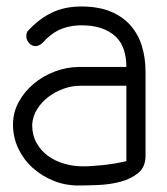

<svg xmlns="http://www.w3.org/2000/svg" viewBox="-20 -571 515 591"><path d="M369 -365Q369 -393 361.5 -417Q354 -441 336.5 -458Q319 -475 291 -484.5Q263 -494 222 -493Q187 -491 161 -478.5Q135 -466 112 -440Q107 -435 101 -432Q95 -429 90 -429Q78 -429 69.5 -438.5Q61 -448 61 -459Q61 -471 66 -476Q100 -513 139.5 -532Q179 -551 230 -551Q283 -551 320.5 -535.5Q358 -520 382 -492.5Q406 -465 417 -428.5Q428 -392 428 -350V-92Q428 -57 405.5 -38.5Q383 -20 350.5 -11.5Q318 -3 282.5 -1.5Q247 0 220 0Q181 0 145 -14.5Q109 -29 81 -54Q53 -79 36.5 -113.5Q20 -148 20 -188Q20 -225 37.5 -257Q55 -289 83.5 -313Q112 -337 149 -351Q186 -365 226 -365ZM369 -307H226Q201 -307 176 -298Q151 -289 130 -273.5Q109 -258 95 -236Q81 -214 79 -188Q79 -155 92.5 -131Q106 -107 128 -91Q150 -75 178 -67Q206 -59 234 -59Q262 -59 298.5 -63Q335 -67 369 -75Z"/></svg>

Font: VDS
Style: Thin
Weight: 100
Width: 0
Designer: artmaker
Foundry: artmaker
Version: Version 1.000 2012 initial release